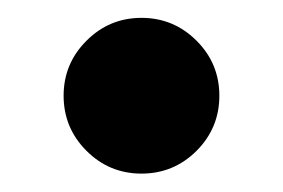

<svg xmlns="http://www.w3.org/2000/svg" viewBox="-20 -179 315 214"><path d="M76.4 -10.9Q50.9 -36.4 50.9 -72.3Q50.9 -108.2 76.4 -133.6Q101.8 -159.1 137.7 -159.1Q173.6 -159.1 199.1 -133.6Q224.5 -108.2 224.5 -72.3Q224.5 -36.4 199.1 -10.9Q173.6 14.5 137.7 14.5Q101.8 14.5 76.4 -10.9Z"/></svg>

Font: Spartan MB
Style: Bold
Weight: 700
Designer: Matt Bailey, Mirko Velimirovic
Foundry: Matt Bailey
Version: Version 1.005